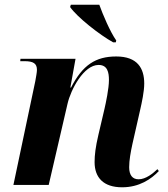

<svg xmlns="http://www.w3.org/2000/svg" viewBox="-20 -786 714 816"><path d="M461 -606H472L474 -614C448 -651 417 -724 402 -766H281L278 -756C308 -713 403 -638 461 -606ZM499 10C572 10 623 -25 655 -59L649 -67C630 -49 600 -24 569 -24C543 -24 529 -42 529 -75C529 -105 535 -138 543 -175L575 -316C583 -351 593 -397 593 -431C593 -496 564 -546 474 -546C387 -546 331 -510 282 -414H279L301 -536H67L66 -526H84C122 -526 137 -516 137 -489C137 -479 133 -458 130 -441L37 0H187L267 -345C281 -406 336 -510 399 -510C437 -510 443 -478 443 -446C443 -410 430 -349 424 -323L398 -212C386 -161 382 -127 382 -97C382 -31 420 10 499 10Z"/></svg>

Font: Noto Serif Display
Style: Bold Italic
Weight: 700
Italic angle: -12°
Designer: Monotype Design Team
Foundry: Monotype Imaging Inc.
Version: Version 2.009